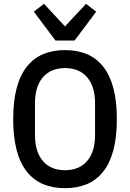

<svg xmlns="http://www.w3.org/2000/svg" viewBox="-20 -972 680 1004"><path d="M320 12Q257 12 207 -8.5Q157 -29 121.5 -73Q86 -117 67.5 -185.5Q49 -254 49 -349Q49 -444 67.5 -512.5Q86 -581 121.5 -625Q157 -669 207 -689.5Q257 -710 320 -710Q383 -710 433 -689.5Q483 -669 518.5 -625Q554 -581 572.5 -512.5Q591 -444 591 -349Q591 -254 572.5 -185.5Q554 -117 518.5 -73Q483 -29 433 -8.5Q383 12 320 12ZM320 -82Q395 -82 436 -130.5Q477 -179 477 -265V-433Q477 -519 436 -567.5Q395 -616 320 -616Q245 -616 204 -567.5Q163 -519 163 -433V-265Q163 -179 204 -130.5Q245 -82 320 -82ZM270 -760 157 -911 210 -952 320 -834 430 -952 483 -911 370 -760Z"/></svg>

Font: IBM Plex Sans Condensed Medium
Style: Regular
Weight: 500
Width: 3
Designer: Mike Abbink, Paul van der Laan, Pieter van Rosmalen
Foundry: Bold Monday
Version: Version 1.3